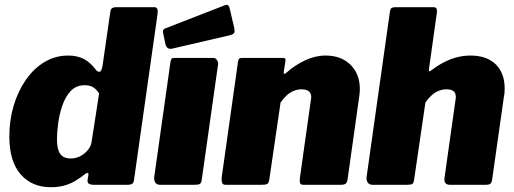

<svg xmlns="http://www.w3.org/2000/svg" viewBox="-20 -772 2147 802"><path d="M370 0Q360 0 352 -4Q344 -8 346 -21L349 -40Q351 -48 346.5 -49.5Q342 -51 334 -44Q313 -27 291 -14.5Q269 -2 245 4Q221 10 192 10Q113 10 66 -44Q19 -98 19 -202Q19 -270 37 -330.5Q55 -391 88 -438.5Q121 -486 166 -513Q211 -540 265 -540Q302 -540 329.5 -526Q357 -512 381 -480Q388 -471 396.5 -472.5Q405 -474 409 -502L441 -724Q443 -735 449 -738.5Q455 -742 464 -742H626Q642 -742 638 -713L540 -22Q539 -9 532.5 -4.5Q526 0 510 0ZM394 -382Q381 -401 367.5 -408.5Q354 -416 334 -416Q298 -416 275.5 -392Q253 -368 240.5 -331.5Q228 -295 223 -257Q218 -219 218 -191Q218 -161 224.5 -143Q231 -125 244 -117.5Q257 -110 275 -110Q297 -110 316 -120Q335 -130 348 -146.5Q361 -163 363 -182Z M823 -23Q821 -7 814.5 -3.5Q808 0 791 0H650Q635 0 629 -9Q623 -18 624 -31L692 -513Q694 -524 697 -527Q700 -530 709 -530H872Q880 -530 886 -521.5Q892 -513 891 -504ZM959 -653Q961 -642 958.5 -635.5Q956 -629 941 -625L700 -569Q687 -566 680 -572Q673 -578 671 -588L662 -631Q658 -648 667 -652L919 -750Q926 -753 931.5 -750.5Q937 -748 940 -734Z M923 0Q910 0 907.5 -9Q905 -18 906 -31L974 -513Q976 -524 979 -527Q982 -530 991 -530H1162Q1168 -530 1171 -527.5Q1174 -525 1172 -515L1165 -470Q1164 -457 1177 -469Q1212 -500 1254.5 -520Q1297 -540 1340 -540Q1405 -540 1444 -501.5Q1483 -463 1483 -401Q1483 -394 1482.5 -387Q1482 -380 1481 -372L1432 -24Q1430 -9 1423.5 -4.5Q1417 0 1401 0H1248Q1235 0 1233 -8.5Q1231 -17 1233 -31L1278 -351Q1279 -356 1279.5 -360Q1280 -364 1280 -366Q1280 -383 1269.5 -391Q1259 -399 1240 -399Q1223 -399 1207 -392.5Q1191 -386 1177.5 -373.5Q1164 -361 1152 -344L1105 -23Q1103 -7 1096 -3.5Q1089 0 1071 0H923Z M1537 0Q1523 0 1516.5 -9Q1510 -18 1511 -31L1609 -725Q1611 -736 1616.5 -739Q1622 -742 1631 -742H1791Q1808 -742 1805 -720L1772 -485Q1769 -469 1780 -477Q1813 -502 1841.5 -515.5Q1870 -529 1895.5 -534.5Q1921 -540 1945 -540Q2013 -540 2050.5 -503.5Q2088 -467 2088 -403Q2088 -395 2087.5 -386.5Q2087 -378 2085 -369L2036 -24Q2034 -9 2028.5 -4.5Q2023 0 2007 0H1860Q1832 0 1837 -31L1883 -357Q1884 -360 1884 -362.5Q1884 -365 1884 -367Q1884 -384 1874 -391.5Q1864 -399 1845 -399Q1828 -399 1812 -392.5Q1796 -386 1782.5 -373.5Q1769 -361 1757 -344L1710 -23Q1708 -7 1702 -3.5Q1696 0 1678 0Z"/></svg>

Font: Libre Franklin Thin Black
Style: Italic
Weight: 900
Italic angle: -8°
Version: Version 2.000